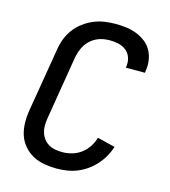

<svg xmlns="http://www.w3.org/2000/svg" viewBox="-111 -832 823 930"><g transform="rotate(15 300.0 -367.5)"><path d="M258 8Q227 8 196 2.5Q165 -3 139 -17Q113 -31 93.5 -53.5Q74 -76 64.5 -104Q55 -132 54 -163.5Q53 -195 58 -227L112 -550Q116 -577 126 -603.5Q136 -630 153.5 -653.5Q171 -677 195 -695Q219 -713 245.5 -724Q272 -735 299.5 -739Q327 -743 355 -743Q382 -743 409 -739.5Q436 -736 460 -726.5Q484 -717 504.5 -701.5Q525 -686 537.5 -663.5Q550 -641 554 -614.5Q558 -588 553 -560L552 -551H456L457 -556Q461 -579 454 -600.5Q447 -622 430.5 -635.5Q414 -649 392 -654Q370 -659 348 -659Q331 -659 314.5 -656Q298 -653 282 -645.5Q266 -638 252.5 -626Q239 -614 230 -599.5Q221 -585 215 -568.5Q209 -552 206 -536L153 -214Q150 -195 150 -177Q150 -159 155.5 -142.5Q161 -126 171.5 -112.5Q182 -99 197 -90.5Q212 -82 229.5 -79Q247 -76 265 -76Q289 -76 313.5 -83Q338 -90 358.5 -105.5Q379 -121 393 -142.5Q407 -164 414 -188L503 -166Q495 -141 481.5 -117Q468 -93 449.5 -72.5Q431 -52 408.5 -36Q386 -20 361 -10Q336 0 310 4Q284 8 258 8Z"/></g></svg>

Font: Iosevka Aile Medium
Style: Italic
Weight: 500
Italic angle: -9°
Designer: Belleve Invis
Foundry: Belleve Invis
Version: Version 31.1.0; ttfautohint (v1.8.4)